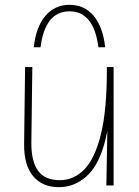

<svg xmlns="http://www.w3.org/2000/svg" viewBox="-20 -769 575 796"><path d="M224 7Q156 7 117.5 -38.5Q79 -84 80 -172L84 -491H114L110 -180Q109 -101 137.5 -61.5Q166 -22 228 -22Q286 -22 330 -67Q374 -112 399 -215Q424 -318 423 -491H451V0H421L425 -226Q401 -101 348 -47Q295 7 224 7ZM388 -573Q369 -722 268 -722Q167 -722 148 -573H120Q129 -657 168 -703Q207 -749 268 -749Q330 -749 368.5 -703Q407 -657 416 -573Z"/></svg>

Font: Livvic Thin
Style: Regular
Weight: 250
Designer: Jacques Le Bailly, Baron von Fonthausen
Version: Version 1.001; ttfautohint (v1.8.2)